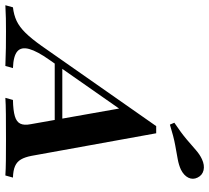

<svg xmlns="http://www.w3.org/2000/svg" viewBox="-118 -746 799 734"><g transform="rotate(90 282.0 -379.5)"><path d="M-64.5 0 -56.5 -29Q-27.4 -32.3 -4.4 -43.1Q18.5 -54 41.1 -77Q63.7 -100 91.1 -138.7L397.6 -576.6H425L511.3 -100Q516.1 -75 525 -59.7Q533.9 -44.4 550.4 -37.1Q566.9 -29.8 594.4 -29L586.3 0Q563.7 -1.6 529 -2Q494.4 -2.4 450 -2.4Q393.5 -2.4 352.8 -2Q312.1 -1.6 289.5 0L297.6 -29Q337.9 -29.8 359.7 -36.3Q381.5 -42.7 388.3 -57.3Q395.2 -71.8 390.3 -96.8L328.2 -447.6L359.7 -476.6L144.4 -168.5Q111.3 -121.8 102.8 -91.1Q94.4 -60.5 112.1 -45.6Q129.8 -30.6 175.8 -29L167.7 0Q132.3 -1.6 98.8 -2Q65.3 -2.4 34.7 -2.4Q10.5 -2.4 -13.7 -2Q-37.9 -1.6 -64.5 0ZM146.8 -188.7 165.3 -217.7H410.5L415.3 -188.7ZM391.9 -629 384.7 -646Q424.2 -672.6 448.4 -693.1Q472.6 -713.7 489.5 -728.6Q506.5 -743.5 524.2 -751.6Q546.8 -762.1 566.1 -757.7Q585.5 -753.2 594.4 -734.7Q603.2 -716.9 594.8 -699.6Q586.3 -682.3 563.7 -671Q546 -662.9 523.8 -658.9Q501.6 -654.8 470.2 -649.2Q438.7 -643.5 391.9 -629Z"/></g></svg>

Font: Playfair 5pt SemiExpanded Light
Style: Bold Italic
Weight: 700
Italic angle: -15.6°
Version: Version 2.001;gftools[0.9.30]